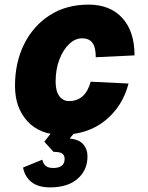

<svg xmlns="http://www.w3.org/2000/svg" viewBox="-20 -572 640 832"><path d="M246 12Q153 12 99 -46.5Q45 -105 45 -200Q45 -301 84.5 -380.5Q124 -460 195.5 -506Q267 -552 364 -552Q457 -552 510 -494Q563 -436 563 -332L395 -324Q395 -367 380.5 -386.5Q366 -406 336 -406Q306 -406 280 -381.5Q254 -357 237.5 -314.5Q221 -272 221 -218Q221 -177 237 -155.5Q253 -134 279 -134Q350 -134 373 -218L537 -210Q511 -110 435 -49Q359 12 246 12ZM197 240Q145 240 116 216.5Q87 193 80 154L163 120Q167 137 178 146.5Q189 156 211 156Q234 156 247 146.5Q260 137 260 116Q260 102 250.5 94Q241 86 212 86L172 42L213 -10H314L282 28Q324 33 341.5 54Q359 75 359 104Q360 164 317 202Q274 240 197 240Z"/></svg>

Font: Geist Mono Black
Style: Italic
Weight: 900
Italic angle: -12°
Monospace: yes
Designer: Basement.studio, Andrés Briganti, Mateo Zaragoza
Foundry: Basement.studio, Vercel, Andrés Briganti, Guido Ferreyra, Mateo Zaragoza
Version: Version 1.500; ttfautohint (v1.8.4.7-5d5b)